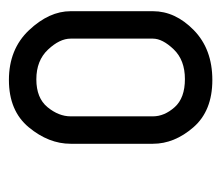

<svg xmlns="http://www.w3.org/2000/svg" viewBox="-52 -432 485 420"><g transform="rotate(90 190.0 -222.5)"><path d="M235 -315Q235 -340 215 -362.5Q195 -385 153.5 -385Q112 -385 88.5 -360.5Q65 -336 65 -315V-135Q65 -111 89 -85.5Q113 -60 154 -60Q195 -60 215 -84.5Q235 -109 235 -135ZM295 -315V-135Q295 -87 259 -43.5Q223 0 155.5 0Q88 0 46.5 -44Q5 -88 5 -135V-315Q5 -364 46.5 -404.5Q88 -445 155.5 -445Q223 -445 259 -403.5Q295 -362 295 -315Z"/></g></svg>

Font: SOV_Station
Style: Bold
Weight: 700
Version: Version 1.00